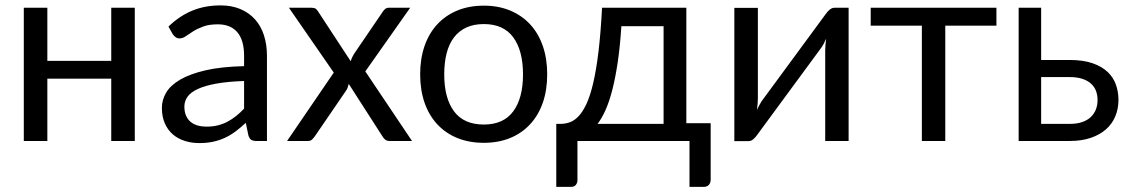

<svg xmlns="http://www.w3.org/2000/svg" viewBox="-20 -536 4302 730"><path d="M492.5 -506.5V0H403V-237H160V0H70.5V-506.5H160V-304.5H403V-506.5Z M908 -228Q846.5 -226 803.2 -218.2Q760 -210.5 732.8 -198Q705.5 -185.5 693.2 -168.5Q681 -151.5 681 -130.5Q681 -110.5 687.5 -96Q694 -81.5 705.2 -72.2Q716.5 -63 731.8 -58.8Q747 -54.5 764.5 -54.5Q788 -54.5 807.5 -59.2Q827 -64 844.2 -73Q861.5 -82 877.2 -94.5Q893 -107 908 -123ZM620.5 -435Q662.5 -475.5 711 -495.5Q759.5 -515.5 818.5 -515.5Q861 -515.5 894 -501.5Q927 -487.5 949.5 -462.5Q972 -437.5 983.5 -402Q995 -366.5 995 -324V0H955.5Q942.5 0 935.5 -4.2Q928.5 -8.5 924.5 -21L914.5 -69Q894.5 -50.5 875.5 -36.2Q856.5 -22 835.5 -12.2Q814.5 -2.5 790.8 2.8Q767 8 738 8Q708.5 8 682.5 -0.2Q656.5 -8.5 637.2 -25Q618 -41.5 606.8 -66.8Q595.5 -92 595.5 -126.5Q595.5 -156.5 612 -184.2Q628.5 -212 665.5 -233.5Q702.5 -255 762 -268.8Q821.5 -282.5 908 -284.5V-324Q908 -383 882.5 -413.2Q857 -443.5 808 -443.5Q775 -443.5 752.8 -435.2Q730.5 -427 714.2 -416.8Q698 -406.5 686.2 -398.2Q674.5 -390 663 -390Q654 -390 647.5 -394.8Q641 -399.5 636.5 -406.5Z M1546.5 0H1461Q1450 0 1443.8 -5.8Q1437.5 -11.5 1433.5 -18.5L1306 -217Q1304 -210 1301.8 -203.2Q1299.5 -196.5 1295.5 -191L1177.5 -18.5Q1172.5 -11.5 1166.8 -5.8Q1161 0 1151 0H1071.5L1249 -260L1078.5 -506.5H1164Q1175 -506.5 1180 -503Q1185 -499.5 1189 -493L1313.5 -303Q1317.5 -317.5 1326 -331L1435 -491Q1439.5 -498 1444.8 -502.2Q1450 -506.5 1457.5 -506.5H1539.5L1369 -264.5Z M1819.5 -514.5Q1875 -514.5 1919.5 -496Q1964 -477.5 1995.5 -443.5Q2027 -409.5 2043.8 -361.2Q2060.5 -313 2060.5 -253.5Q2060.5 -193.5 2043.8 -145.5Q2027 -97.5 1995.5 -63.5Q1964 -29.5 1919.5 -11.2Q1875 7 1819.5 7Q1763.5 7 1718.8 -11.2Q1674 -29.5 1642.5 -63.5Q1611 -97.5 1594.2 -145.5Q1577.5 -193.5 1577.5 -253.5Q1577.5 -313 1594.2 -361.2Q1611 -409.5 1642.5 -443.5Q1674 -477.5 1718.8 -496Q1763.5 -514.5 1819.5 -514.5ZM1819.5 -62.5Q1894.5 -62.5 1931.5 -112.8Q1968.5 -163 1968.5 -253Q1968.5 -343.5 1931.5 -394Q1894.5 -444.5 1819.5 -444.5Q1781.5 -444.5 1753.2 -431.5Q1725 -418.5 1706.2 -394Q1687.5 -369.5 1678.2 -333.8Q1669 -298 1669 -253Q1669 -163 1706.2 -112.8Q1743.5 -62.5 1819.5 -62.5Z M2503 -65V-436.5H2342.5Q2337.5 -358.5 2328.5 -298.5Q2319.5 -238.5 2307.8 -193.2Q2296 -148 2281.8 -116.5Q2267.5 -85 2252 -65ZM2682 -67.5V147Q2682 160 2674.8 167.2Q2667.5 174.5 2656 174.5H2601.5V0H2175.5V149Q2175.5 158.5 2169.8 166.5Q2164 174.5 2151 174.5H2095V-65H2111.5Q2129 -65 2146.2 -71Q2163.5 -77 2179.5 -93.8Q2195.5 -110.5 2209.8 -141Q2224 -171.5 2235.5 -220.5Q2247 -269.5 2255.5 -339.8Q2264 -410 2269 -506.5H2589.5V-67.5Z M3206.5 -506.5V0H3117.5V-344Q3117.5 -354 3118.5 -365.5Q3119.5 -377 3121 -388.5Q3116.5 -378.5 3112 -370Q3107.5 -361.5 3102.5 -354.5L2858 -22Q2852.5 -14 2844.2 -6.8Q2836 0.5 2826 0.5H2772V-506H2861.5V-162Q2861.5 -152.5 2860.5 -141.2Q2859.5 -130 2858 -118.5Q2862.5 -128 2867 -136.2Q2871.5 -144.5 2876 -151.5L3120.5 -484Q3126 -492 3134.5 -499.2Q3143 -506.5 3153 -506.5Z M3768.5 -438.5H3574V0H3485V-438.5H3290.5V-506.5H3768.5Z M4047.5 -65Q4074.5 -65 4094.2 -71.8Q4114 -78.5 4127 -90.8Q4140 -103 4146.5 -119.5Q4153 -136 4153 -155.5Q4153 -173.5 4147.5 -189.2Q4142 -205 4129.2 -217Q4116.5 -229 4096 -236Q4075.5 -243 4046 -243H3938.5V-65ZM4046 -308Q4098.5 -308 4134.2 -295.5Q4170 -283 4191.8 -262Q4213.5 -241 4223 -213.5Q4232.5 -186 4232.5 -156.5Q4232.5 -122.5 4220.5 -93.8Q4208.5 -65 4185 -44.2Q4161.5 -23.5 4127 -11.8Q4092.5 0 4047.5 0H3853V-506.5H3938.5V-308Z"/></svg>

Font: Lato-Regular
Style: Regular
Weight: 400
Designer: Lukasz Dziedzic with Adam Twardoch and Botio Nikoltchev
Foundry: tyPoland Lukasz Dziedzic
Version: Version 2.015; 2015-08-06; http://www.latofonts.com/